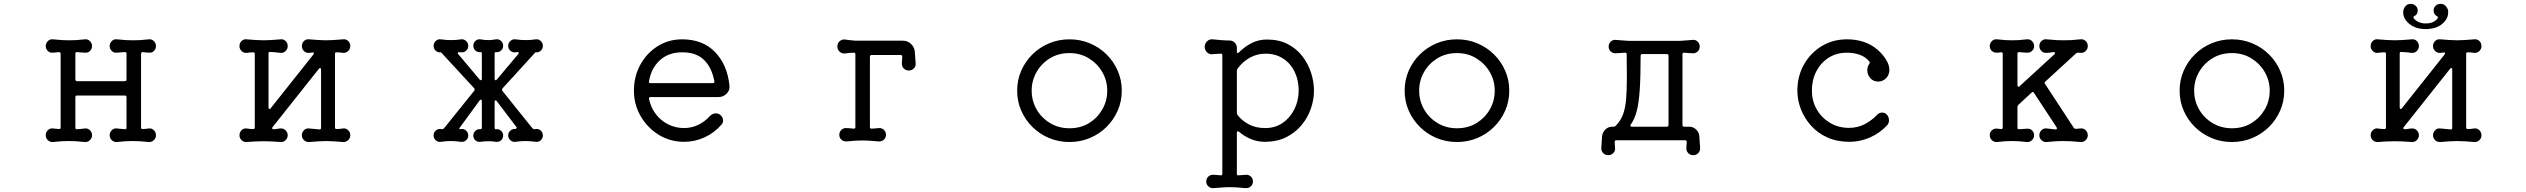

<svg xmlns="http://www.w3.org/2000/svg" viewBox="-20 -715 13040 991"><path d="M748 -52Q763 -54 774 -43Q785 -32 785 -17Q785 -2 774 8.5Q763 19 748 18Q719 15 701 14Q683 13 666 13Q646 13 628 14Q610 15 583 18Q568 19 557 8.5Q546 -2 546 -17Q546 -32 557 -43Q568 -54 583 -52Q593 -51 603.5 -50Q614 -49 624 -48H626Q633 -48 633 -56V-213Q633 -222 624 -222H378Q369 -222 369 -213V-56Q369 -48 376 -48Q387 -48 397.5 -49.5Q408 -51 418 -52Q433 -54 444 -43Q455 -32 455 -17Q455 -2 444 8.5Q433 19 418 18Q390 15 371.5 14Q353 13 336 13Q316 13 298.5 14Q281 15 254 18Q238 19 227 8.5Q216 -2 216 -17Q216 -32 227 -43Q238 -54 254 -52Q261 -51 268.5 -50.5Q276 -50 284 -49H286Q293 -49 293 -57V-437Q293 -446 283 -446Q274 -445 265.5 -444Q257 -443 249 -443Q235 -443 225.5 -453.5Q216 -464 216 -477Q216 -492 227 -503Q238 -514 254 -512Q283 -509 301 -508Q319 -507 336 -507Q356 -507 373.5 -508Q391 -509 418 -512Q433 -514 444 -503Q455 -492 455 -477Q455 -464 446 -453.5Q437 -443 423 -443Q413 -443 401.5 -444Q390 -445 378 -446H376Q369 -446 369 -438V-305Q369 -296 378 -296H624Q633 -296 633 -305V-438Q633 -446 626 -446Q613 -446 601.5 -444.5Q590 -443 578 -443Q565 -443 555.5 -453.5Q546 -464 546 -477Q546 -492 557 -503Q568 -514 583 -512Q612 -509 630.5 -508Q649 -507 666 -507Q686 -507 703.5 -508Q721 -509 748 -512Q763 -514 774 -503Q785 -492 785 -477Q785 -464 776 -453.5Q767 -443 753 -443Q744 -443 735.5 -444Q727 -445 718 -446Q708 -446 708 -437V-57Q708 -49 716 -49Q732 -49 748 -52Z M1750 -52Q1766 -54 1777 -43Q1788 -32 1788 -17Q1788 -2 1777 8.5Q1766 19 1750 18Q1725 16 1704 14.5Q1683 13 1663 13Q1644 13 1623 14.5Q1602 16 1576 18Q1560 19 1549 8.5Q1538 -2 1538 -17Q1538 -32 1549 -43Q1560 -54 1576 -52Q1588 -51 1601.5 -49.5Q1615 -48 1628 -47H1630Q1637 -47 1637 -55V-356Q1637 -362 1633.5 -363.5Q1630 -365 1626 -360L1387 -59Q1385 -57 1385 -53Q1385 -48 1391 -48Q1401 -48 1411 -50Q1421 -52 1431 -52Q1445 -52 1455 -41.5Q1465 -31 1465 -17Q1465 -2 1454 8.5Q1443 19 1428 18Q1403 16 1382 15Q1361 14 1341 14Q1320 14 1299 15Q1278 16 1253 18Q1238 19 1227 8.5Q1216 -2 1216 -17Q1216 -32 1227 -43Q1238 -54 1253 -52Q1268 -49 1286 -49H1288Q1295 -49 1295 -57V-437Q1295 -445 1288 -445Q1270 -445 1253 -442Q1238 -441 1227 -451.5Q1216 -462 1216 -477Q1216 -493 1227 -503.5Q1238 -514 1253 -512Q1279 -510 1300 -508.5Q1321 -507 1341 -507Q1361 -507 1381.5 -508.5Q1402 -510 1428 -512Q1443 -514 1454 -503.5Q1465 -493 1465 -477Q1465 -462 1454 -451.5Q1443 -441 1428 -442Q1416 -444 1402.5 -445Q1389 -446 1375 -447H1373Q1366 -447 1366 -439V-160Q1366 -154 1369.5 -152.5Q1373 -151 1377 -156L1597 -433Q1600 -438 1600 -440Q1600 -446 1592 -444L1576 -442Q1560 -441 1549 -451.5Q1538 -462 1538 -477Q1538 -493 1549 -503.5Q1560 -514 1576 -512Q1602 -510 1623 -508.5Q1644 -507 1663 -507Q1683 -507 1703.5 -508.5Q1724 -510 1750 -512Q1766 -514 1777 -503.5Q1788 -493 1788 -477Q1788 -462 1777 -451.5Q1766 -441 1750 -442Q1735 -445 1718 -445H1716Q1709 -445 1709 -437V-57Q1709 -49 1717 -49Q1734 -49 1750 -52Z M2745 -49Q2760 -51 2771 -41Q2782 -31 2782 -16Q2782 -1 2771 9Q2760 19 2745 17Q2716 13 2693 13Q2678 13 2666 14Q2654 15 2640 17Q2626 19 2614.5 9Q2603 -1 2603 -16Q2603 -31 2614.5 -41Q2626 -51 2640 -49Q2640 -49 2644.5 -52Q2649 -55 2645 -60L2544 -193Q2541 -197 2538 -197Q2533 -197 2533 -190V-57Q2533 -46 2540 -48Q2555 -50 2566 -40Q2577 -30 2577 -15Q2577 0 2566 9.5Q2555 19 2540 17Q2528 15 2519.5 14.5Q2511 14 2500 14Q2490 14 2481 14.5Q2472 15 2460 17Q2445 19 2434 9.5Q2423 0 2423 -15Q2423 -30 2434 -40Q2445 -50 2460 -48H2461Q2467 -48 2467 -57V-193Q2467 -199 2463.5 -200.5Q2460 -202 2456 -197L2355 -59Q2347 -48 2353 -48Q2358 -48 2360 -49Q2374 -51 2385.5 -41Q2397 -31 2397 -16Q2397 -1 2385.5 9Q2374 19 2360 17Q2331 13 2307 13Q2293 13 2281 14Q2269 15 2255 17Q2240 19 2229 9Q2218 -1 2218 -16Q2218 -31 2229 -41Q2240 -51 2255 -49Q2257 -48 2261 -48Q2267 -48 2272 -53L2428 -247Q2430 -251 2430 -252Q2430 -257 2427 -260L2261 -440Q2257 -445 2255 -445Q2240 -443 2229 -453Q2218 -463 2218 -478Q2218 -493 2229 -503.5Q2240 -514 2255 -512Q2284 -508 2307 -508Q2335 -508 2360 -512Q2374 -514 2385.5 -503.5Q2397 -493 2397 -478Q2397 -463 2385.5 -453Q2374 -443 2360 -445L2351 -446H2349Q2345 -446 2343 -443Q2341 -440 2345 -436L2456 -304Q2459 -301 2462 -301Q2467 -301 2467 -308V-437Q2467 -448 2460 -446Q2445 -444 2434 -454Q2423 -464 2423 -479Q2423 -494 2434 -504Q2445 -514 2460 -512Q2481 -508 2500 -508Q2519 -508 2540 -512Q2555 -514 2566 -504Q2577 -494 2577 -479Q2577 -464 2566 -454Q2555 -444 2540 -446H2539Q2533 -446 2533 -437V-308Q2533 -302 2536.5 -301Q2540 -300 2544 -304L2655 -436Q2657 -438 2657 -441Q2657 -448 2649 -446L2640 -445Q2626 -443 2614.5 -453Q2603 -463 2603 -478Q2603 -493 2614.5 -503.5Q2626 -514 2640 -512Q2669 -508 2693 -508Q2721 -508 2745 -512Q2760 -514 2771 -503.5Q2782 -493 2782 -478Q2782 -463 2771 -453Q2760 -443 2745 -445Q2745 -445 2743 -444Q2741 -443 2739 -440L2574 -259Q2569 -252 2573 -246L2728 -53Q2733 -48 2739 -48Q2741 -48 2742.5 -48.5Q2744 -49 2745 -49Z M3511 17Q3439 17 3380.5 -19Q3322 -55 3287 -115Q3252 -175 3252 -247Q3252 -320 3284.5 -380Q3317 -440 3373.5 -476Q3430 -512 3501 -512Q3607 -512 3670.5 -446.5Q3734 -381 3745 -274Q3748 -249 3730.5 -231.5Q3713 -214 3688 -214H3338Q3328 -214 3330 -204Q3339 -160 3365 -126Q3391 -92 3429 -73Q3467 -54 3511 -54Q3549 -54 3583.5 -70.5Q3618 -87 3643 -115Q3658 -130 3675 -130Q3686 -130 3696 -123Q3712 -112 3712 -93Q3712 -80 3704 -72Q3668 -30 3617.5 -6.5Q3567 17 3511 17ZM3330 -296Q3330 -295 3329.5 -294.5Q3329 -294 3329 -293Q3329 -286 3338 -286H3659Q3669 -286 3667 -296Q3654 -366 3614 -405.5Q3574 -445 3501 -445Q3431 -445 3386 -404Q3341 -363 3330 -296Z M4702 -445 4706 -389Q4708 -373 4697 -362Q4686 -351 4670 -351Q4655 -351 4644.5 -362Q4634 -373 4635 -389L4637 -422Q4637 -431 4629 -431H4479Q4470 -431 4470 -422V-59Q4470 -51 4477 -51Q4488 -51 4498.5 -52.5Q4509 -54 4519 -54Q4533 -54 4543 -44Q4553 -34 4553 -19Q4553 -4 4542 6Q4531 16 4515 15Q4484 12 4466 11Q4448 10 4432 10Q4414 10 4396.5 11Q4379 12 4350 15Q4334 16 4323 6Q4312 -4 4312 -19Q4312 -34 4322 -44Q4332 -54 4346 -54Q4355 -54 4365.5 -53Q4376 -52 4386 -51H4388Q4395 -51 4395 -59V-435Q4395 -443 4388 -443Q4376 -443 4364.5 -442Q4353 -441 4342 -439Q4326 -437 4314 -448Q4302 -459 4302 -475Q4302 -492 4314 -502.5Q4326 -513 4342 -511Q4367 -507 4395 -505H4640Q4665 -505 4683 -487.5Q4701 -470 4702 -445Z M5500 -512Q5556 -512 5605 -491.5Q5654 -471 5691 -434.5Q5728 -398 5749 -350Q5770 -302 5770 -247Q5770 -192 5749 -144Q5728 -96 5691 -59.5Q5654 -23 5605 -2.5Q5556 18 5500 18Q5444 18 5395 -2.5Q5346 -23 5309 -59.5Q5272 -96 5251 -144Q5230 -192 5230 -247Q5230 -302 5251 -350Q5272 -398 5309 -434.5Q5346 -471 5395 -491.5Q5444 -512 5500 -512ZM5500 -53Q5558 -53 5601.5 -80Q5645 -107 5670 -151Q5695 -195 5695 -247Q5695 -299 5669.5 -343Q5644 -387 5600 -414Q5556 -441 5500 -441Q5443 -441 5399 -414Q5355 -387 5330 -343Q5305 -299 5305 -247Q5305 -195 5330 -151Q5355 -107 5399.5 -80Q5444 -53 5500 -53Z M6519 -511Q6581 -511 6626.5 -487.5Q6672 -464 6702 -425Q6732 -386 6747 -339.5Q6762 -293 6762 -247Q6762 -200 6745.5 -153Q6729 -106 6696.5 -67.5Q6664 -29 6617 -6Q6570 17 6509 17Q6471 17 6437 3Q6403 -11 6375 -35Q6373 -37 6369 -37Q6364 -37 6364 -30V182Q6364 190 6371 190Q6382 190 6392.5 188.5Q6403 187 6413 187Q6427 187 6437 197Q6447 207 6447 222Q6447 237 6436 247Q6425 257 6409 256Q6378 253 6360 252Q6342 251 6327 251Q6308 251 6291 252.5Q6274 254 6244 256Q6228 257 6217 247Q6206 237 6206 222Q6206 207 6216 197Q6226 187 6240 187Q6249 187 6259.5 188Q6270 189 6280 190H6282Q6289 190 6289 182V-430Q6289 -438 6282 -438Q6269 -438 6257.5 -436.5Q6246 -435 6234 -435Q6219 -435 6208.5 -446.5Q6198 -458 6198 -473Q6198 -490 6210.5 -502Q6223 -514 6239 -512Q6259 -510 6282 -508Q6305 -506 6326 -506Q6342 -506 6353 -495Q6364 -484 6364 -468V-449Q6364 -443 6367 -441.5Q6370 -440 6374 -444Q6403 -473 6439 -492Q6475 -511 6519 -511ZM6511 -54Q6561 -54 6599.5 -80Q6638 -106 6660.5 -150.5Q6683 -195 6683 -248Q6683 -302 6662 -345Q6641 -388 6602.5 -413Q6564 -438 6512 -438Q6469 -438 6431.5 -417.5Q6394 -397 6368 -361Q6364 -356 6364 -350V-132Q6364 -127 6367 -122Q6390 -92 6426 -73Q6462 -54 6511 -54Z M7500 -512Q7556 -512 7605 -491.5Q7654 -471 7691 -434.5Q7728 -398 7749 -350Q7770 -302 7770 -247Q7770 -192 7749 -144Q7728 -96 7691 -59.5Q7654 -23 7605 -2.5Q7556 18 7500 18Q7444 18 7395 -2.5Q7346 -23 7309 -59.5Q7272 -96 7251 -144Q7230 -192 7230 -247Q7230 -302 7251 -350Q7272 -398 7309 -434.5Q7346 -471 7395 -491.5Q7444 -512 7500 -512ZM7500 -53Q7558 -53 7601.5 -80Q7645 -107 7670 -151Q7695 -195 7695 -247Q7695 -299 7669.5 -343Q7644 -387 7600 -414Q7556 -441 7500 -441Q7443 -441 7399 -414Q7355 -387 7330 -343Q7305 -299 7305 -247Q7305 -195 7330 -151Q7355 -107 7399.5 -80Q7444 -53 7500 -53Z M8751 -11 8755 48Q8756 64 8745.5 75Q8735 86 8720 86Q8704 86 8693.5 75Q8683 64 8684 48L8686 18Q8686 9 8678 9H8322Q8314 9 8314 18L8316 48Q8318 64 8307 75Q8296 86 8281 86Q8265 86 8254.5 75Q8244 64 8245 48L8249 -11Q8251 -31 8265.5 -46Q8280 -61 8301 -61H8309Q8316 -61 8320 -66Q8345 -92 8357 -124Q8369 -156 8373 -202Q8377 -248 8377 -316Q8377 -342 8376.5 -371Q8376 -400 8376 -434Q8376 -443 8369 -443Q8356 -443 8343 -441.5Q8330 -440 8317 -440Q8303 -440 8293 -450Q8283 -460 8283 -475Q8283 -490 8294 -500.5Q8305 -511 8321 -509Q8339 -508 8359.5 -506Q8380 -504 8399 -504H8637Q8657 -504 8677.5 -506Q8698 -508 8716 -509Q8731 -511 8742 -500.5Q8753 -490 8753 -475Q8753 -460 8743 -450Q8733 -440 8719 -440Q8709 -440 8697 -441Q8685 -442 8673 -443H8671Q8664 -443 8664 -435V-70Q8664 -61 8673 -61H8699Q8720 -61 8735 -46Q8750 -31 8751 -11ZM8592 -427Q8592 -436 8583 -436H8457Q8448 -436 8448 -427Q8448 -320 8443.5 -252.5Q8439 -185 8428.5 -143.5Q8418 -102 8397 -72Q8395 -68 8395 -67Q8395 -61 8403 -61H8583Q8592 -61 8592 -70Z M9526 17Q9462 17 9412 -5.5Q9362 -28 9327.5 -66.5Q9293 -105 9275 -152Q9257 -199 9257 -247Q9257 -321 9290.5 -381Q9324 -441 9382 -476.5Q9440 -512 9513 -512Q9608 -512 9670 -459Q9696 -437 9714 -408.5Q9732 -380 9732 -354Q9732 -339 9724 -323Q9716 -310 9703 -302Q9690 -294 9674 -294Q9649 -294 9633.5 -312Q9618 -330 9618 -352Q9618 -371 9628 -385Q9633 -392 9628 -398Q9610 -421 9579.5 -432Q9549 -443 9513 -443Q9459 -443 9418.5 -417Q9378 -391 9355 -347Q9332 -303 9332 -247Q9332 -195 9356.5 -151.5Q9381 -108 9424.5 -81.5Q9468 -55 9524 -55Q9568 -55 9604.5 -74Q9641 -93 9669 -123Q9680 -134 9695 -134Q9709 -134 9718 -124Q9730 -112 9730 -94Q9730 -79 9720 -68Q9683 -28 9632 -5.5Q9581 17 9526 17Z M10718 -52Q10734 -54 10745 -43Q10756 -32 10756 -17Q10756 -2 10745 8.5Q10734 19 10718 18Q10687 15 10668 14Q10649 13 10631 13Q10610 13 10591.5 14Q10573 15 10544 18Q10528 19 10517 8.5Q10506 -2 10506 -17Q10506 -32 10517 -43Q10528 -54 10544 -52Q10555 -51 10566 -49.5Q10577 -48 10589 -47Q10601 -47 10595 -58L10478 -236Q10473 -244 10466 -237L10398 -174Q10393 -169 10393 -163V-56Q10393 -48 10400 -48Q10411 -48 10423.5 -49.5Q10436 -51 10446 -51Q10460 -51 10469.5 -41Q10479 -31 10479 -17Q10479 -2 10468 8.5Q10457 19 10441 18Q10415 15 10398 14Q10381 13 10364 13Q10345 13 10328.5 14Q10312 15 10288 18Q10272 19 10261 8.5Q10250 -2 10250 -17Q10250 -32 10261 -42.5Q10272 -53 10288 -51L10308 -49H10310Q10317 -49 10317 -58V-436Q10317 -447 10308 -445L10288 -443Q10272 -442 10261 -452Q10250 -462 10250 -477Q10250 -492 10261 -503Q10272 -514 10288 -512Q10314 -509 10331 -508Q10348 -507 10364 -507Q10384 -507 10400.5 -508Q10417 -509 10441 -512Q10457 -514 10468 -503Q10479 -492 10479 -477Q10479 -463 10469 -453Q10459 -443 10445 -443Q10435 -443 10424 -444Q10413 -445 10402 -446H10400Q10393 -446 10393 -438V-275Q10393 -269 10396.5 -267.5Q10400 -266 10404 -270L10584 -435Q10587 -438 10587 -441Q10587 -446 10579 -446Q10569 -445 10559.5 -443.5Q10550 -442 10541 -442Q10526 -442 10516 -452.5Q10506 -463 10506 -477Q10506 -493 10517 -503.5Q10528 -514 10544 -512Q10576 -509 10594.5 -508Q10613 -507 10631 -507Q10652 -507 10670.5 -508Q10689 -509 10718 -512Q10734 -514 10745 -503.5Q10756 -493 10756 -477Q10756 -463 10746 -452.5Q10736 -442 10721 -442Q10717 -442 10713.5 -442.5Q10710 -443 10707 -443H10704Q10699 -443 10695 -439L10537 -294Q10530 -289 10536 -281L10684 -55Q10687 -50 10695 -50Z M11500 -512Q11556 -512 11605 -491.5Q11654 -471 11691 -434.5Q11728 -398 11749 -350Q11770 -302 11770 -247Q11770 -192 11749 -144Q11728 -96 11691 -59.5Q11654 -23 11605 -2.5Q11556 18 11500 18Q11444 18 11395 -2.5Q11346 -23 11309 -59.5Q11272 -96 11251 -144Q11230 -192 11230 -247Q11230 -302 11251 -350Q11272 -398 11309 -434.5Q11346 -471 11395 -491.5Q11444 -512 11500 -512ZM11500 -53Q11558 -53 11601.5 -80Q11645 -107 11670 -151Q11695 -195 11695 -247Q11695 -299 11669.5 -343Q11644 -387 11600 -414Q11556 -441 11500 -441Q11443 -441 11399 -414Q11355 -387 11330 -343Q11305 -299 11305 -247Q11305 -195 11330 -151Q11355 -107 11399.5 -80Q11444 -53 11500 -53Z M12500 -565Q12448 -565 12416 -591.5Q12384 -618 12384 -650Q12384 -655 12384.5 -659Q12385 -663 12386 -667Q12386 -667 12389.5 -674Q12393 -681 12401 -688Q12409 -695 12423 -695Q12438 -695 12448.5 -685Q12459 -675 12459 -661Q12459 -641 12443 -633Q12434 -628 12438 -621Q12445 -611 12461.5 -602.5Q12478 -594 12500 -594Q12525 -594 12540.5 -602.5Q12556 -611 12562 -621Q12563 -622 12563 -625Q12563 -631 12557 -632Q12541 -642 12541 -661Q12541 -675 12551 -685Q12561 -695 12577 -695Q12591 -695 12599 -688Q12607 -681 12610.5 -674Q12614 -667 12614 -667Q12616 -663 12616 -658.5Q12616 -654 12616 -650Q12616 -617 12584.5 -591Q12553 -565 12500 -565ZM12750 -52Q12766 -54 12777 -43Q12788 -32 12788 -17Q12788 -2 12777 8.5Q12766 19 12750 18Q12725 16 12704 14.5Q12683 13 12663 13Q12644 13 12623 14.5Q12602 16 12576 18Q12560 19 12549 8.5Q12538 -2 12538 -17Q12538 -32 12549 -43Q12560 -54 12576 -52Q12588 -51 12601.5 -49.5Q12615 -48 12628 -47H12630Q12637 -47 12637 -55V-356Q12637 -362 12633.5 -363.5Q12630 -365 12626 -360L12387 -59Q12385 -57 12385 -53Q12385 -48 12391 -48Q12401 -48 12411 -50Q12421 -52 12431 -52Q12445 -52 12455 -41.5Q12465 -31 12465 -17Q12465 -2 12454 8.5Q12443 19 12428 18Q12403 16 12382 15Q12361 14 12341 14Q12320 14 12299 15Q12278 16 12253 18Q12238 19 12227 8.5Q12216 -2 12216 -17Q12216 -32 12227 -43Q12238 -54 12253 -52Q12268 -49 12286 -49H12288Q12295 -49 12295 -57V-437Q12295 -445 12288 -445Q12270 -445 12253 -442Q12238 -441 12227 -451.5Q12216 -462 12216 -477Q12216 -493 12227 -503.5Q12238 -514 12253 -512Q12279 -510 12300 -508.5Q12321 -507 12341 -507Q12361 -507 12381.5 -508.5Q12402 -510 12428 -512Q12443 -514 12454 -503.5Q12465 -493 12465 -477Q12465 -462 12454 -451.5Q12443 -441 12428 -442Q12416 -444 12402.5 -445Q12389 -446 12375 -447H12373Q12366 -447 12366 -439V-160Q12366 -154 12369.5 -152.5Q12373 -151 12377 -156L12597 -433Q12600 -438 12600 -440Q12600 -446 12592 -444L12576 -442Q12560 -441 12549 -451.5Q12538 -462 12538 -477Q12538 -493 12549 -503.5Q12560 -514 12576 -512Q12602 -510 12623 -508.5Q12644 -507 12663 -507Q12683 -507 12703.5 -508.5Q12724 -510 12750 -512Q12766 -514 12777 -503.5Q12788 -493 12788 -477Q12788 -462 12777 -451.5Q12766 -441 12750 -442Q12735 -445 12718 -445H12716Q12709 -445 12709 -437V-57Q12709 -49 12717 -49Q12734 -49 12750 -52Z"/></svg>

Font: Kiwi Maru
Style: Regular
Weight: 400
Designer: Hiroki-Chan
Version: Version 1.100